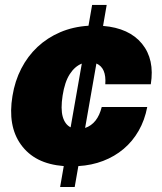

<svg xmlns="http://www.w3.org/2000/svg" viewBox="-20 -747 647 767"><path d="M29.8 -363.6Q39.4 -423.3 65 -473Q90.6 -522.7 129.8 -559.5Q169 -596.2 220.5 -618.3Q272 -640.3 333.5 -644.2L348 -727.3H406.2L391.7 -643.5Q496.1 -634.9 547.2 -572.4Q598.4 -509.6 582.4 -410.5H400.6Q405.5 -475.9 365.1 -493.3L320 -235.8Q369.7 -252.5 386.4 -319.6H568.2Q558.2 -267 533.9 -224.6Q509.6 -182.2 473.7 -152Q437.9 -121.8 392 -104.2Q346.2 -86.6 293 -83.5L278.4 0H220.2L234.7 -83.5Q175.4 -88.4 133.3 -109.7Q91.3 -131 63.6 -169.4Q9.9 -244 29.8 -363.6ZM262.1 -238.3 306.8 -492.9Q278.8 -481.9 258.7 -450.8Q238.6 -419.7 230.1 -365.1Q221.9 -311.8 230.6 -280.9Q239.3 -250 262.1 -238.3Z"/></svg>

Font: Inter P Black
Style: Italic
Weight: 900
Italic angle: -9.40001°
Designer: Rasmus Andersson
Foundry: rsms
Version: Version 3.018;git-588b23468